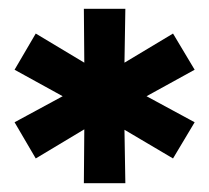

<svg xmlns="http://www.w3.org/2000/svg" viewBox="-20 -762 474 435"><path d="M312 -544 421 -485 372 -403 262 -468 264 -347H170L171 -469L61 -403L13 -485L122 -544L13 -604L61 -686L171 -620L170 -742H264L262 -620L372 -686L421 -604Z"/></svg>

Font: CMG Sans
Style: Bold
Weight: 700
Designer: Julieta Ulanovsky
Foundry: Julieta Ulanovsky
Version: Version 7.200